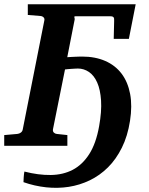

<svg xmlns="http://www.w3.org/2000/svg" viewBox="-41 -691 704 910"><path d="M168.9 -592.8Q171.4 -602.5 165.8 -608.4Q160.2 -614.3 150.9 -615.2L90.8 -620.1V-670.9H602.1L569.8 -506.8H498L500 -591.8Q501 -604 497.3 -608.9Q493.7 -613.8 482.9 -613.8H315.9Q312 -613.8 311.5 -612.3Q311 -610.8 311.5 -608.6Q312 -606.4 312.7 -603.8Q313.5 -601.1 313 -599.1L277.8 -419.9Q283.7 -420.4 293.5 -420.9Q303.2 -421.4 313.5 -421.9Q323.7 -422.4 333 -422.6Q342.3 -422.9 348.1 -422.9Q410.2 -422.9 457.8 -402.1Q505.4 -381.3 535.2 -342Q564.9 -302.7 575.7 -246.1Q586.4 -189.5 575.2 -118.2Q564 -45.9 536.6 9Q509.3 64 470.7 102.3Q432.1 140.6 384.5 163.6Q336.9 186.5 284.7 194.6Q232.4 202.6 177.7 196.8Q123 190.9 70.3 172.4Q70.3 160.2 71.3 149.9Q71.8 141.1 72.8 133.1Q73.7 125 74.7 122.1Q141.1 139.2 199.5 138.4Q257.8 137.7 303.7 113.8Q349.6 89.8 381.8 39.6Q414.1 -10.7 428.7 -92.3Q441.4 -163.1 438 -214.6Q434.6 -266.1 419.7 -299.8Q404.8 -333.5 380.6 -349.9Q356.4 -366.2 328.1 -366.2Q324.2 -366.2 315.9 -365.7Q307.6 -365.2 298.3 -364.7Q289.1 -364.3 280.5 -363.3Q272 -362.3 267.1 -361.8L210 -78.1Q208.5 -68.4 214.1 -62.7Q219.7 -57.1 228 -56.2L278.3 -50.8V0H-21V-50.8L41 -56.2Q50.3 -57.1 57.9 -62.7Q65.4 -68.4 66.9 -78.1Z"/></svg>

Font: Charis SIL CyrE
Style: Bold Italic
Weight: 700
Italic angle: -11°
Foundry: SIL International
Version: Version 5.000